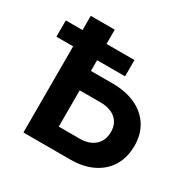

<svg xmlns="http://www.w3.org/2000/svg" viewBox="-162 -883 1028 1037"><g transform="rotate(30 352.0 -364.0)"><path d="M210.9 -470.2H398.9Q482.4 -470.2 543.2 -441.9Q604 -413.6 637.2 -361.3Q670.4 -309.1 670.4 -237.8Q670.4 -164.6 638.2 -111.3Q606 -58.1 546.6 -29.1Q487.3 0 405.8 0H114.7V-727.5H264.2V-123H394Q454.1 -123 488.5 -154.1Q522.9 -185.1 522.9 -238.8Q522.9 -273.4 507.3 -298.1Q491.7 -322.8 462.9 -335.9Q434.1 -349.1 394 -349.1H210.9ZM10.3 -537.1V-638.7H438.5V-537.1Z"/></g></svg>

Font: Inter 24pt
Style: Bold
Weight: 700
Designer: Rasmus Andersson
Foundry: rsms
Version: Version 4.001;git-66647c0bb